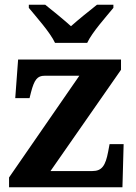

<svg xmlns="http://www.w3.org/2000/svg" viewBox="-20 -786 569 806"><path d="M211 -606H346C367 -651 425 -715 456 -753V-766H387C359 -744 308 -703 278 -676C248 -703 198 -744 170 -766H101V-753C132 -715 190 -651 211 -606ZM18 0H494L499 -181H440L434 -149C423 -91 408 -68 368 -68H192L488 -493V-536H56L44 -374H104L110 -398C124 -452 137 -468 167 -468H313L18 -41Z"/></svg>

Font: Noto Nastaliq Urdu
Style: Bold
Weight: 700
Designer: Monotype Design Team (Patrick Giasson: type design, Kamal Mansour: OpenType code, Glenda Bellarosa). Updated by Simon Co
Foundry: Monotype Imaging Inc., Simon Cozens
Version: Version 3.009